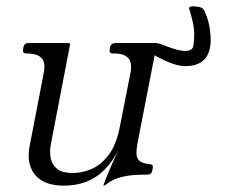

<svg xmlns="http://www.w3.org/2000/svg" viewBox="-20 -576 740 607"><path d="M181 11Q156 11 134 4.5Q112 -2 96 -17.5Q80 -33 73.5 -58.5Q67 -84 75 -121L118 -344Q125 -379 111 -393Q97 -407 65 -407H63Q50 -407 53 -420L54 -427Q57 -440 70 -440H196Q203 -440 201 -433L141 -121Q136 -96 140.5 -75Q145 -54 161.5 -41.5Q178 -29 210 -29Q240 -29 270 -42Q300 -55 324 -87Q348 -119 359 -176L392 -343Q399 -378 385.5 -392.5Q372 -407 340 -407H337Q324 -407 327 -420L328 -427Q331 -440 346 -440H469Q476 -440 475 -433L416 -130Q411 -105 411.5 -90Q412 -75 421.5 -67Q431 -59 454 -57Q465 -56 463 -45L461 -35Q459 -24 446 -24Q426 -24 403 -22.5Q380 -21 357.5 -14.5Q335 -8 317 6Q311 11 309 11H308Q306 11 307 10Q307 9 313.5 -8Q320 -25 331 -50.5Q342 -76 355 -103Q334 -62 308 -37Q282 -12 250.5 -0.5Q219 11 181 11ZM405 -440Q415 -440 435 -440Q455 -440 470 -440Q480 -440 496.5 -433.5Q513 -427 532 -421Q551 -415 566 -415Q589 -415 591.5 -432Q594 -449 594 -467Q594 -486 589.5 -506Q585 -526 580 -542Q578 -546 578 -550Q578 -556 588 -556Q601 -556 612 -553.5Q623 -551 628 -538Q638 -515 642 -492.5Q646 -470 646 -450Q646 -408 625.5 -387.5Q605 -367 566 -367Q543 -367 514 -379Q485 -391 456.5 -408.5Q428 -426 405 -440Z"/></svg>

Font: Young Serif Light
Style: Italic
Weight: 300
Italic angle: -10.979°
Designer: Bastien Sozeau
Foundry: NBR — Bastien Sozeau
Version: Version 5.001